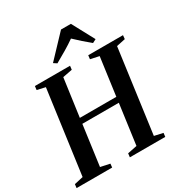

<svg xmlns="http://www.w3.org/2000/svg" viewBox="-233 -1147 1236 1306"><g transform="rotate(-30 385.0 -493.5)"><path d="M-12 0 -8.5 -29 61 -44.5 150.5 -699 86 -713.5 89.5 -743H365.5L362 -713.5L287 -699L246 -402.5H532.5L573 -699L505 -713.5L508.5 -743H781.5L778.5 -713.5L709.5 -699L620.5 -44.5L688 -29.5L684.5 0H406.5L410 -29.5L484 -44.5L527 -359H240.5L197.5 -44.5L270.5 -29L267.5 0ZM274 -816.5 435.5 -987H513L606.5 -813L578.5 -798.5Q548.5 -823 519.5 -848.5Q490.5 -874 463.5 -900Q426 -873.5 384.2 -848.8Q342.5 -824 299.5 -800Z"/></g></svg>

Font: Merriweather 96pt SemiBold
Style: Italic
Weight: 600
Italic angle: -7.8°
Version: Version 2.101